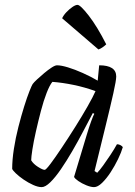

<svg xmlns="http://www.w3.org/2000/svg" viewBox="-20 -768 554 788"><path d="M151 0Q136 0 116 -9Q96 -18 77 -31Q58 -44 45 -56.5Q32 -69 30 -75Q30 -112 37 -157Q44 -202 55.5 -247Q67 -292 79 -330.5Q91 -369 101 -394Q111 -419 114 -423Q119 -430 132.5 -442.5Q146 -455 161.5 -468Q177 -481 191.5 -490.5Q206 -500 214 -500Q231 -500 259 -491.5Q287 -483 319.5 -468.5Q352 -454 381 -437L387 -500Q457 -500 457 -454Q457 -438 445 -384.5Q433 -331 413 -249.5Q393 -168 368 -66L379 -59Q389 -69 403.5 -89Q418 -109 433.5 -132.5Q449 -156 460 -176Q468 -176 475 -172Q482 -168 484 -164Q478 -143 464.5 -115Q451 -87 434 -61Q417 -35 399 -17.5Q381 0 366 0Q353 0 334.5 -7.5Q316 -15 301.5 -25Q287 -35 284 -42L337 -218Q346 -248 354.5 -271Q363 -294 367 -301L361 -304Q343 -270 321.5 -229Q300 -188 276.5 -147.5Q253 -107 230 -73.5Q207 -40 186.5 -20Q166 0 151 0ZM163 -71Q168 -70 187.5 -96Q207 -122 234 -162.5Q261 -203 289 -247.5Q317 -292 339.5 -331.5Q362 -371 372 -394Q328 -410 282 -419.5Q236 -429 195 -432Q184 -419 171.5 -387Q159 -355 148 -313Q137 -271 127.5 -229Q118 -187 113 -155Q108 -123 108 -110Q117 -95 136 -83Q155 -71 163 -71ZM384 -565 235 -693Q241 -706 253 -718.5Q265 -731 277.5 -739.5Q290 -748 298 -748Q310 -748 344.5 -703.5Q379 -659 416 -586Q411 -581 402 -574.5Q393 -568 384 -565Z"/></svg>

Font: Texturina Light
Style: Italic
Weight: 300
Italic angle: -11°
Designer: Guillermo Torres Carreño
Foundry: Omnibus-Type
Version: Version 1.002; ttfautohint (v1.8.3)